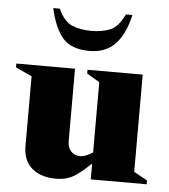

<svg xmlns="http://www.w3.org/2000/svg" viewBox="-52 -754 713 811"><g transform="rotate(5 304.5 -348.5)"><path d="M213 10Q152 10 113.5 -22Q75 -54 75 -117V-412L6 -444V-460H255V-154Q255 -125 270 -109.5Q285 -94 308 -94Q321 -94 335.5 -100Q350 -106 362 -114V-412L308 -444V-460H542V-48L599 -16V0H362V-64H358Q325 -31 293 -10.5Q261 10 213 10ZM309 -540Q232 -540 196 -581Q160 -622 141 -707H169Q193 -654 228 -639.5Q263 -625 309 -625Q355 -625 389.5 -639Q424 -653 449 -707H477Q457 -622 416.5 -581Q376 -540 309 -540Z"/></g></svg>

Font: Spectral ExtraBold
Style: Regular
Weight: 800
Designer: Jean-Baptiste Levee
Foundry: Production Type
Version: Version 2.001